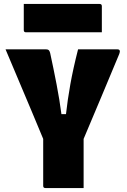

<svg xmlns="http://www.w3.org/2000/svg" viewBox="-20 -949 640 969"><path d="M402 0H209Q198 0 198 -11V-248Q174 -306 141.5 -383.5Q109 -461 74 -543.5Q39 -626 8 -700H212Q221 -700 225.5 -696.5Q230 -693 233 -682Q250 -604 265.5 -523.5Q281 -443 290 -373H313Q321 -445 335 -523.5Q349 -602 374 -700H572Q591 -700 582 -677Q538 -572 493 -464Q448 -356 402 -248ZM100 -929H483Q494 -929 494 -918V-786H111Q100 -786 100 -797Z"/></svg>

Font: Recursive Mn Lnr St Blk
Style: Regular
Weight: 900
Monospace: yes
Version: Version 1.079;hotconv 1.0.112;makeotfexe 2.5.65598; ttfautoh